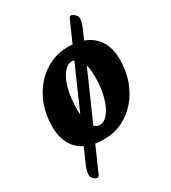

<svg xmlns="http://www.w3.org/2000/svg" viewBox="-192 -721 881 989"><g transform="rotate(-30 248.0 -226.5)"><path d="M95 169Q88 172 76.5 164Q65 156 61 146Q54 124 72 82L378 -613Q382 -622 388 -623Q394 -625 406 -616.5Q418 -608 422 -597Q429 -576 409 -532L105 157Q102 166 95 169ZM222 15Q125 15 73 -33.5Q21 -82 21 -175Q21 -243 42 -300.5Q63 -358 101 -401Q139 -444 189 -467.5Q239 -491 296 -491Q391 -491 443.5 -442Q496 -393 496 -301Q496 -233 475 -175.5Q454 -118 416.5 -75Q379 -32 329.5 -8.5Q280 15 222 15ZM238 -60Q266 -60 289 -89Q312 -118 326.5 -169.5Q341 -221 341 -290Q341 -352 322 -384Q303 -416 276 -416Q249 -416 226 -387Q203 -358 189.5 -306.5Q176 -255 176 -186Q176 -125 193.5 -92.5Q211 -60 238 -60Z"/></g></svg>

Font: Alkatra
Style: Regular
Weight: 400
Designer: Suman Bhandary
Version: Version 1.100;gftools[0.9.22]